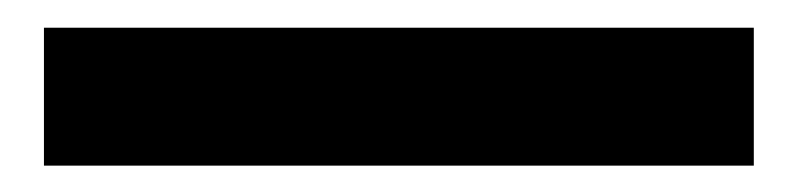

<svg xmlns="http://www.w3.org/2000/svg" viewBox="-20 50 590 142"><path d="M12.5 172.5V70.5H537.5V172.5Z"/></svg>

Font: Geologica Roman Medium
Style: Regular
Weight: 500
Designer: Sindre Bremnes, Frode Helland
Foundry: Monokrom Skriftforlag AS
Version: Version 1.010;gftools[0.9.28]